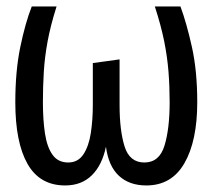

<svg xmlns="http://www.w3.org/2000/svg" viewBox="-20 -560 655 592"><path d="M536.4 -540Q555.4 -488.7 571.8 -414.9Q588.2 -341 588.2 -244.6Q588.2 -125.6 548.7 -56.9Q509.2 11.8 431.3 11.8Q378.5 11.8 346.4 -18.2Q314.4 -48.2 306.7 -107.7Q294.9 -50.8 263.1 -19.5Q231.3 11.8 181 11.8Q102.6 11.8 64.9 -54.6Q27.2 -121 27.2 -244.6Q27.2 -341 42.6 -415.1Q57.9 -489.2 77.9 -540H154.4Q135.9 -481.5 126.9 -433.1Q117.9 -384.6 115.1 -339Q112.3 -293.3 112.3 -244.6Q112.3 -190.3 118.7 -148.2Q125.1 -106.2 142.1 -82.6Q159 -59 190.3 -59Q220.5 -59 237.2 -84.1Q253.8 -109.2 260 -149.7Q266.2 -190.3 266.2 -236.4V-365.6L348.7 -376.9V-235.9Q348.7 -157.9 364.1 -108.5Q379.5 -59 425.1 -59Q471.3 -59 487.2 -111Q503.1 -163.1 503.1 -244.6Q503.1 -293.3 499.5 -339Q495.9 -384.6 486.2 -433.1Q476.4 -481.5 457.4 -540Z"/></svg>

Font: FiraCode Nerd Font
Style: Regular
Weight: 400
Designer: Carrois Corporate, Edenspiekermann AG, Nikita Prokopov
Foundry: Carrois Corporate, Edenspiekermann AG, Nikita Prokopov
Version: Version 6.002;Nerd Fonts 3.4.0